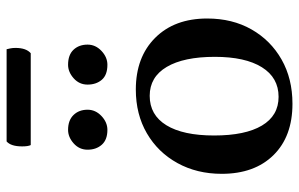

<svg xmlns="http://www.w3.org/2000/svg" viewBox="-182 -711 905 581"><g transform="rotate(-90 270.5 -420.5)"><path d="M247 12Q148 12 91.5 -45.5Q35 -103 35 -202Q35 -277 67.5 -336Q100 -395 157.5 -428.5Q215 -462 290 -462Q388 -462 446.5 -403.5Q505 -345 505 -246Q505 -170 472 -112Q439 -54 381 -21Q323 12 247 12ZM268 -30Q326 -30 357.5 -80.5Q389 -131 389 -223Q389 -317 358.5 -368.5Q328 -420 271 -420Q213 -420 182 -369.5Q151 -319 151 -225Q151 -131 181 -80.5Q211 -30 268 -30ZM365 -548Q334 -548 319.5 -565Q305 -582 305 -608Q305 -633 324 -650Q343 -667 365 -667Q395 -667 410.5 -650.5Q426 -634 426 -608Q426 -584 407 -566Q388 -548 365 -548ZM168 -548Q138 -548 123 -565Q108 -582 108 -608Q108 -633 127 -650Q146 -667 168 -667Q197 -667 213 -650.5Q229 -634 229 -608Q229 -584 210 -566Q191 -548 168 -548ZM400 -780H122Q118 -788 118 -806Q118 -840 133 -853H412Q413 -849 414.5 -842Q416 -835 416 -826Q416 -794 400 -780Z"/></g></svg>

Font: Petrona SemiBold
Style: Regular
Weight: 600
Designer: Ringo R. Seeber
Foundry: Ringo R. Seeber
Version: Version 2.001; ttfautohint (v1.8.3)